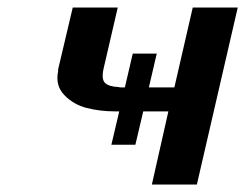

<svg xmlns="http://www.w3.org/2000/svg" viewBox="-20 -492 654 512"><path d="M135 -307 174 -472H294L256 -308Q250 -280 260.5 -270.5Q271 -261 295 -260Q298 -260 299 -259H301H313L334 -349H398L377 -259H445L494 -472H614L505 0H385L429 -195H362L341 -106H277L298 -195H287Q247 -195 211.5 -204Q176 -213 151.5 -238.5Q127 -264 135 -302Z"/></svg>

Font: Coval
Style: ExtraBold Italic
Weight: 800
Foundry: Context Ltd
Version: Version 001.000